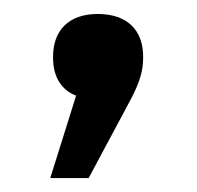

<svg xmlns="http://www.w3.org/2000/svg" viewBox="-20 -134 282 275"><path d="M56 -53V-51C56 -24 68 -5 89 3L52 121H107L168 7C181 -18 185 -34 185 -51V-53C185 -91 162 -114 120 -114C78 -114 56 -90 56 -53Z"/></svg>

Font: LT Wave Alt Medium
Style: Regular
Weight: 500
Designer: Daniel Lyons
Version: Version 2.5 (Glyphs App)